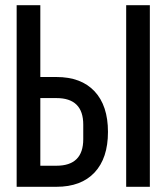

<svg xmlns="http://www.w3.org/2000/svg" viewBox="-20 -718 640 738"><path d="M44 0V-698H135V-422H197Q292 -422 343.5 -367Q395 -312 395 -211Q395 -110 343.5 -55Q292 0 197 0ZM135 -81H197Q300 -81 300 -183V-239Q300 -341 197 -341H135ZM465 0V-698H556V0Z"/></svg>

Font: IBM Plex Mono Text
Style: Regular
Weight: 450
Designer: Mike Abbink, Paul van der Laan, Pieter van Rosmalen
Foundry: Bold Monday
Version: Version 2.000